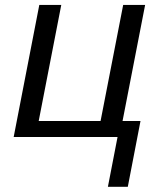

<svg xmlns="http://www.w3.org/2000/svg" viewBox="-20 -548 640 768"><path d="M225.1 -528.3 134.8 -64H382.3L472.7 -528.3H560.5L470.2 -64H542L491.2 199.2H411.6L450.2 0H34.7L137.2 -528.3Z"/></svg>

Font: Cousine
Style: Italic
Weight: 400
Italic angle: -12°
Monospace: yes
Designer: Steve Matteson
Foundry: Monotype Imaging Inc.
Version: Version 1.21